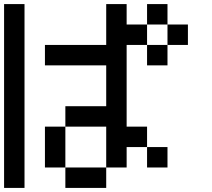

<svg xmlns="http://www.w3.org/2000/svg" viewBox="-20 -920 1040 940"><path d="M0 0V-900H100V0ZM900 -700H800V-800H900ZM200 -100V-300H300V-100ZM200 -600V-700H500V-900H600V-800H700V-700H600V-300H700V-200H600V-100H500V-300H300V-400H500V-600ZM800 -200V-100H700V-200ZM800 -700V-600H700V-700ZM800 -900V-800H700V-900ZM300 -100H500V0H300Z"/></svg>

Font: Galmuri9 Regular
Style: Regular
Weight: 400
Designer: Lee Minseo (quiple)
Version: Version 2.399;hotconv 1.1.1;makeotfexe 2.6.0 DEVELOPMENT